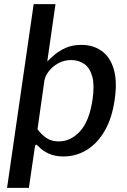

<svg xmlns="http://www.w3.org/2000/svg" viewBox="-20 -743 613 924"><path d="M14 161 142 -723H247L207.5 -447.5Q222.5 -462.5 244.5 -481Q266.5 -499.5 297.8 -513.2Q329 -527 372 -527Q428 -527 468.8 -498.2Q509.5 -469.5 527.2 -411.2Q545 -353 532 -264.5Q519.5 -174.5 484 -113.5Q448.5 -52.5 397.2 -21.2Q346 10 285.5 10Q245 10 215 -3.5Q185 -17 164 -39.5Q155.5 -48 152.5 -46.8Q149.5 -45.5 147.5 -33.5L119 161ZM262 -62.5Q321.5 -62.5 366 -112Q410.5 -161.5 425.5 -265Q435.5 -333 424 -374.8Q412.5 -416.5 385.5 -435.2Q358.5 -454 322.5 -454Q289 -454 261 -438.8Q233 -423.5 215.2 -400.5Q197.5 -377.5 193.5 -354.5L160.5 -121Q180 -94.5 204.2 -78.5Q228.5 -62.5 262 -62.5Z"/></svg>

Font: Public Sans Medium
Style: Italic
Weight: 500
Italic angle: -8°
Designer: The Public Sans project authors (U.S. Web Design System). Libre Franklin designed by Pablo Impallari and Rodrigo Fuenzal
Version: Version 1.007; ttfautohint (v1.8.1) -l 8 -r 50 -G 200 -x 14 